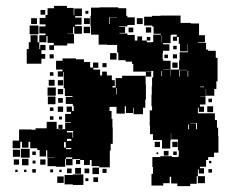

<svg xmlns="http://www.w3.org/2000/svg" viewBox="-20 -613 791 654"><path d="M121 -396H71V-446H78V-469H84V-493H108V-469H114V-493H135V-499H114V-523H135V-530H115V-552H135V-562H142V-585H164V-593H208V-586H231V-561H233V-584H259V-558H236V-553H258V-529H236V-524H259V-498H233V-521H229V-498H209V-497H232V-465H209V-458H164V-443H148V-459H163V-467H142V-490H138V-469H114V-446H117V-460H135V-442H121V-429H134V-413H121ZM536 19H496V-21H501V-44H499V-78H526V-81H566V-78H587V-80H589V-101H586V-138H563V-159H562V-135H560V-107H532V-135H530V-136H501V-156H491V-185H490V-237H498V-251H496V-291H497V-320H498V-349H502V-371H496H478V-370H495V-352H477V-369H434V-395H430V-403H408V-408H383V-434H379V-460H345V-461H316V-495H290V-523H288V-559H290V-587H319V-588H353H383V-585H410V-559H414V-554H439V-528H414V-523H386V-502V-521H406V-501H387V-499H414V-494H439V-475H448V-489H464V-475H480V-469H497V-470H502V-495H528V-498H503V-523H498V-526H471V-556H498V-559H527V-560H557H595V-535H630V-533H658V-493H678V-469H654V-489V-467H682V-444H689V-440H715V-416H721V-386V-336H717V-310H710V-287H682V-310H681V-286H662V-285H680V-257H661V-250H675V-232H657V-246H654V-227H682H712V-204H719V-178H723V-149H724V-93H709V-78H689V-68H682V-45H661V-40H675V-22H657V-36H654V-13H650V13H628V21H584V12H563V-11H558V11H536ZM134 -563H118V-579H134ZM281 -566H271V-576H281ZM353 -554H352V-531H354V-553H378V-531V-554H353ZM286 -531H266V-551H286ZM466 -531H446V-551H466ZM106 -531H86V-551H106ZM111 -496H81V-526H111ZM287 -500H265V-522H287ZM495 -502H477V-520H495ZM434 -503H418V-519H434ZM535 -432H534V-411H536V-406H561V-376H590V-407H617H592V-435H620V-463H619V-438H593V-464H618H589V-487H583V-474H569V-488H582V-495H564V-493H561V-466H535V-462H557V-440H535ZM531 -470V-493H530V-470ZM492 -475H480V-487H492ZM582 -445H570V-457H582ZM377 -410H355V-432H377ZM163 -414H149V-428H163ZM583 -414H569V-428H583ZM552 -415H540V-427H552ZM49 -108H23V-134H45V-172H87V-171H101V-176H139V-198H173V-174H179V-188H193V-174H179V-173H202V-195H222V-197H202V-225H222V-232H207V-250H225V-235H231V-253H228V-282V-259H204V-283H227V-286H201V-312H197V-350V-368H195V-352H177V-370H193V-376H171V-406H193V-414H239V-411H266V-402H287V-383H297V-400H315V-382H298V-376H321V-356H328V-369H344V-356H361V-328H363V-274H356V-251H353V-235H360V-208H363V-179H364V-123H357V-100H354V-79V-43H318V-47H292V-68H286V-51H266V-68H253V-54H239V-68H253V-71H227V-50H205V-72H202V-45H170V-72V-47H142V-75H167V-76H141V-101H137V-80H115V-102H136H107V-108H83V-130H77V-110H55V-130H49ZM585 -382H567V-400H585ZM343 -384H329V-398H343ZM560 -375V-353H561V-376H536V-375ZM593 -374H617V-375H591V-352H593ZM621 -352V-372H619V-352ZM532 -353V-371H530V-353ZM162 -355H150V-367H162ZM166 -321H146V-341H166ZM195 -322H177V-340H195ZM662 -316H675V-318H662ZM170 -287H142V-315H170ZM195 -292H177V-310H195ZM169 -258H143V-284H169ZM194 -263H178V-279H194ZM702 -265H690V-277H702ZM706 -231H686V-251H706ZM195 -232H177V-250H195ZM162 -235H150V-247H162ZM162 -205H150V-217H162ZM191 -206H181V-216H191ZM648 -193V-173H651V-194H628V-193ZM624 -173V-189H621V-173ZM230 -168V-187V-168ZM227 -162V-144H229V-167H208V-162ZM208 -133H223V-140H208ZM525 -112H507V-130H525ZM585 -112H567V-130H585ZM198 -110H204V-129H198ZM205 -105H223V-109H205ZM81 -76H51V-106H81ZM48 -79H24V-103H48ZM554 -83H538V-99H554ZM582 -85H570V-97H582ZM102 -85H90V-97H102ZM519 -88H513V-94H519ZM205 -72H226V-77H205ZM77 -50H55V-72H77ZM135 -52H117V-70H135ZM45 -52H27V-70H45ZM101 -56H91V-66H101ZM700 -57H692V-65H700ZM317 -20H295V-42H317ZM256 -21H236V-41H256ZM224 -23H208V-39H224ZM284 -23H268V-39H284ZM343 -24H329V-38H343ZM702 -25H690V-37H702ZM102 -25H90V-37H102ZM161 -26H151V-36H161ZM40 -27H32V-35H40ZM70 -27H62V-35H70ZM190 -27H182V-35H190ZM264 17H228V15H200V-17H228V-19H264ZM678 11H654V-13H678ZM197 10H175V-12H197ZM314 7H298V-9H314ZM281 4H271V-6H281ZM405 -226H377V-249H340V-291H346V-315H374V-347H396V-355H446H476V-326H477V-274H475V-246H467V-224H435V-246H433V-228H409V-251H405ZM371 -320H351V-340H371ZM378 -291V-313H376V-291Z"/></svg>

Font: Rubik Storm
Style: Regular
Weight: 400
Designer: Hubert and Fischer, NaN
Foundry: Hubert and Fischer, NaN
Version: Version 2.201